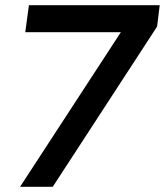

<svg xmlns="http://www.w3.org/2000/svg" viewBox="-20 -717 633 737"><path d="M57 0H182.5L583 -615L593 -697H91L77 -593.5H444Z"/></svg>

Font: HK Grotesk SemiBold
Style: Italic
Weight: 600
Italic angle: -16°
Designer: Alfredo Marco Pradil
Foundry: Hanken Design Co.
Version: Version 3.001;FEAKit 1.0